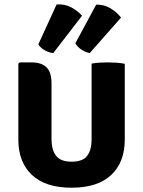

<svg xmlns="http://www.w3.org/2000/svg" viewBox="-20 -840 652 874"><path d="M548 -204.5Q548 -102 486.5 -43.8Q425 14.5 306 14.5Q187 14.5 125.2 -43.8Q63.5 -102 63.5 -204.5V-550L69.5 -556H124.5Q168 -556 191.2 -534Q214.5 -512 214.5 -460V-205.5Q214.5 -158 235.2 -131Q256 -104 306 -104Q357 -104 377 -131Q397 -158 397 -205.5V-550.5Q416 -554 436 -555Q456 -556 470.5 -556Q484.5 -556 507.2 -554.8Q530 -553.5 548 -549.5ZM237.5 -819.5Q274 -822.5 303.5 -807Q333 -791.5 353.5 -768.5L222.5 -598.5Q205 -599.5 184.5 -610.8Q164 -622 154.5 -638ZM418 -819Q454.5 -819.5 483.2 -802Q512 -784.5 531 -760L388.5 -598.5Q371.5 -601 351.8 -613.5Q332 -626 323 -643Z"/></svg>

Font: Signika Negative SC
Style: Bold
Weight: 700
Designer: Anna Giedryś
Foundry: Anna Giedryś
Version: Version 2.000; ttfautohint (v1.8.3) -l 8 -r 50 -G 200 -x 9 -